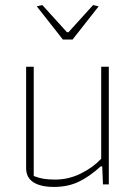

<svg xmlns="http://www.w3.org/2000/svg" viewBox="-20 -727 538 757"><path d="M125 -702 147 -707 244 -600H250L347 -707L369 -702L266 -571H228ZM83 -64V-464H113V-33Q134 -25 152.5 -22Q171 -19 198 -19Q250 -19 298 -42.5Q346 -66 379 -101V-464H409V0H386L383 -71H377Q332 -30 289.5 -10Q247 10 193 10Q140 10 111.5 -8.5Q83 -27 83 -64Z"/></svg>

Font: Athiti ExtraLight
Style: Regular
Weight: 275
Designer: CadsonDemak Team
Foundry: CadsonDemak
Version: Version 1.033